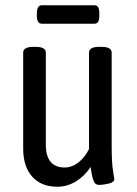

<svg xmlns="http://www.w3.org/2000/svg" viewBox="-20 -702 522 729"><path d="M68 -138V-502Q68 -524 106 -524H116Q154 -524 154 -502V-151Q154 -110 172 -88Q190 -66 225 -66Q253 -66 277.5 -85Q302 -104 318 -136V-502Q318 -524 356 -524H366Q404 -524 404 -502V-149Q404 -84 409 -54.5Q414 -25 414 -22Q414 -10 393 -5Q372 0 356 0Q342 0 336.5 -13Q331 -26 328 -43Q325 -60 324 -68Q301 -33 268 -13Q235 7 198 7Q136 7 102 -31.5Q68 -70 68 -138ZM120 -642V-652Q120 -682 139 -682H338Q348 -682 352.5 -675Q357 -668 357 -652V-642Q357 -626 352.5 -619Q348 -612 338 -612H139Q120 -612 120 -642Z"/></svg>

Font: Asap Condensed
Style: Regular
Weight: 400
Designer: Pablo Cosgaya
Foundry: Omnibus-Type
Version: Version 1.010; ttfautohint (v1.8)